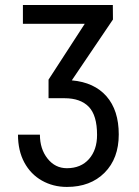

<svg xmlns="http://www.w3.org/2000/svg" viewBox="-20 -548 550 761"><path d="M315.9 -453.6 172.4 -232.4V-158.7H235.8C277.8 -158.7 309.8 -147.4 331.8 -124.8C353.8 -102.1 364.7 -64.9 364.7 -13.2C364.7 26.2 354.1 58 332.8 82.3C311.4 106.5 282.2 118.7 245.1 118.7C214.2 118.7 188.6 106 168.5 80.6C148.3 55.2 138.2 23.6 138.2 -14.2H51.3C51.3 28.2 59.7 64.9 76.4 95.9C93.2 127 116.4 151 146 167.7C175.6 184.5 208.7 192.9 245.1 192.9C307.3 192.9 357.1 174.1 394.5 136.5C432 98.9 450.7 48.3 450.7 -15.1C450.7 -78.9 434.5 -129.3 402.1 -166.3C369.7 -203.2 323.9 -224.3 264.6 -229.5L427.7 -470.7L427.2 -528.3H70.8V-453.6Z"/></svg>

Font: Roboto Condensed
Style: Regular
Weight: 400
Designer: Google
Version: Version 2.134; 2016